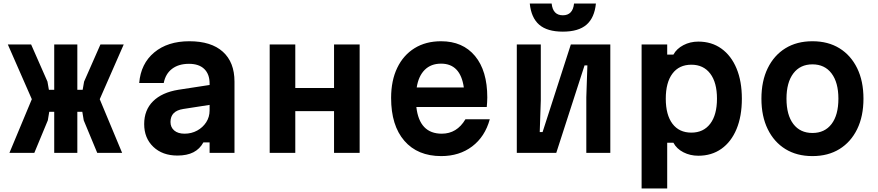

<svg xmlns="http://www.w3.org/2000/svg" viewBox="-20 -860 4940 1080"><path d="M33 0 159 -302 24 -610H155L247 -401L255 -355H285V-610H415V-355H445L453 -401L545 -610H676L541 -302L667 0H527L451 -183L443 -231H415V0H285V-231H257L249 -183L173 0Z M1124 -59Q1104 -22 1068 -3.5Q1032 15 978 15Q894 15 842.5 -34Q791 -83 791 -162Q791 -241 841 -290.5Q891 -340 983 -355L1159 -382V-390Q1159 -443 1129 -472Q1099 -501 1043 -501Q985 -501 948 -473Q911 -445 901 -393H763Q772 -502 847.5 -565Q923 -628 1045 -628Q1168 -628 1233.5 -569Q1299 -510 1299 -401V0H1159V-59ZM939 -174Q939 -144 960 -126Q981 -108 1018 -108Q1057 -108 1089 -125.5Q1121 -143 1140 -172.5Q1159 -202 1159 -239V-270L1011 -247Q939 -236 939 -174Z M1497 0V-610H1641V-365H1859V-610H2003V0H1859V-235H1641V0Z M2735 -189Q2708 -91 2636 -36.5Q2564 18 2462 18Q2329 18 2254.5 -68Q2180 -154 2180 -309Q2180 -407 2214.5 -478.5Q2249 -550 2312 -589Q2375 -628 2461 -628Q2583 -628 2652 -545Q2721 -462 2721 -312Q2721 -297 2720 -283.5Q2719 -270 2718 -258H2322Q2339 -108 2465 -108Q2550 -108 2598 -189ZM2461 -502Q2404 -502 2369 -467Q2334 -432 2324 -368H2589Q2570 -502 2461 -502Z M2887 0V-610H3022V-296L3016 -117H3032L3191 -610H3413V0H3278V-313L3284 -492H3268L3109 0ZM3083 -840Q3090 -774 3146 -774Q3202 -774 3209 -840H3332Q3324 -760 3279 -721Q3234 -682 3146 -682Q3058 -682 3013 -721Q2968 -760 2960 -840Z M3589 200V-610H3733V-553H3768Q3786 -586 3824 -606Q3862 -626 3908 -626Q3983 -626 4038 -586.5Q4093 -547 4123 -475Q4153 -403 4153 -305Q4153 -206 4123 -134Q4093 -62 4038 -23Q3983 16 3908 16Q3862 16 3824 -3.5Q3786 -23 3768 -57H3733V200ZM3869 -114Q3937 -114 3975 -164Q4013 -214 4013 -305Q4013 -396 3975 -446Q3937 -496 3869 -496Q3800 -496 3762.5 -446Q3725 -396 3725 -305Q3725 -214 3762.5 -164Q3800 -114 3869 -114Z M4550 18Q4462 18 4398 -21.5Q4334 -61 4298.5 -133.5Q4263 -206 4263 -305Q4263 -404 4298.5 -476.5Q4334 -549 4398 -588.5Q4462 -628 4550 -628Q4638 -628 4702 -588.5Q4766 -549 4801.5 -476.5Q4837 -404 4837 -305Q4837 -206 4801.5 -133.5Q4766 -61 4702 -21.5Q4638 18 4550 18ZM4550 -112Q4619 -112 4657.5 -162.5Q4696 -213 4696 -305Q4696 -396 4657.5 -447Q4619 -498 4550 -498Q4481 -498 4442.5 -447Q4404 -396 4404 -305Q4404 -213 4442.5 -162.5Q4481 -112 4550 -112Z"/></svg>

Font: Martian Mono SemiBold
Style: Regular
Weight: 600
Monospace: yes
Designer: Roman Shamin
Foundry: Evil Martians
Version: Version 1.000; ttfautohint (v1.8.4.7-5d5b)